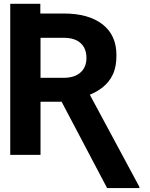

<svg xmlns="http://www.w3.org/2000/svg" viewBox="-20 -797 770 988"><path d="M187.5 -678.2H32.7V-777.3H187.5ZM32.7 0V-727.5H308.1Q436 -727.5 507.8 -671.6Q579.6 -615.7 579.1 -512.7Q579.6 -453.6 560.1 -412.6Q523.9 -336.4 420.4 -301.3L370.6 -273.4H134.8L134.3 -396.5H308.1Q364.3 -397 394.5 -424.3Q424.8 -451.7 424.8 -498.5Q424.8 -547.9 394.8 -575.2Q364.7 -602.5 308.1 -602.5H188.5V0ZM697.3 170.9H531.2L273.9 -317.4H438L697.3 164.6Z"/></svg>

Font: Inter Tight Stencil
Style: Bold
Weight: 700
Designer: Rasmus Andersson
Foundry: rsms
Version: Version 3.004;Glyphs 3.1.2 (3151)